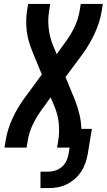

<svg xmlns="http://www.w3.org/2000/svg" viewBox="-20 -755 546 982"><path d="M187 207V123H227Q245 123 263.5 117Q282 111 297 98Q312 85 320 67Q328 49 331 31L336 0H272L278 -37Q285 -81 280.5 -124.5Q276 -168 260 -207L239 -257L195 -196Q168 -160 148.5 -119.5Q129 -79 122 -37L116 0H3L9 -37Q18 -93 43.5 -148.5Q69 -204 105 -253L194 -374L145 -493Q136 -516 128.5 -540.5Q121 -565 117.5 -591Q114 -617 114 -644Q114 -671 118 -698L124 -735H237L231 -698Q224 -654 229 -610.5Q234 -567 249 -528L270 -478L314 -539Q341 -575 360.5 -615.5Q380 -656 387 -698L393 -735H506L500 -698Q491 -642 465.5 -586.5Q440 -531 405 -482L315 -361L364 -242Q377 -208 386 -171.5Q395 -135 396 -96H450L429 31Q425 55 417 78Q409 101 395.5 122Q382 143 362.5 160Q343 177 320.5 188Q298 199 274 203Q250 207 227 207Z"/></svg>

Font: Iosevka Curly
Style: Bold Italic
Weight: 700
Italic angle: -9°
Monospace: yes
Designer: Belleve Invis
Foundry: Belleve Invis
Version: Version 22.1.2; ttfautohint (v1.8.4)